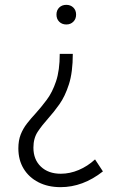

<svg xmlns="http://www.w3.org/2000/svg" viewBox="-20 -523 489 797"><path d="M255.4 -502.9Q272.9 -502.9 284.4 -491.7Q295.9 -480.5 295.9 -462.4Q295.9 -444.3 284.4 -432.9Q272.9 -421.4 255.4 -421.4Q237.3 -421.4 225.8 -432.9Q214.4 -444.3 214.4 -462.4Q214.4 -480.5 225.8 -491.7Q237.3 -502.9 255.4 -502.9ZM374.5 138.7 407.2 188.5Q324.2 253.9 231.4 253.9Q179.2 253.9 139.6 233.6Q100.1 213.4 78.1 177.2Q56.2 141.1 56.2 92.8Q56.2 60.1 65.9 35.4Q75.7 10.7 91.8 -10Q107.9 -30.8 127 -51.3Q150.4 -77.1 173.8 -108.4Q197.3 -139.6 212.6 -185.3Q228 -231 228 -299.3H282.2Q282.2 -223.1 266.1 -173.1Q250 -123 226.6 -90.1Q203.1 -57.1 180.2 -31.7Q154.8 -3.4 136.7 23.7Q118.7 50.8 118.7 89.8Q118.7 139.2 149.7 168.7Q180.7 198.2 232.4 198.2Q270 198.2 306.9 182.6Q343.8 167 374.5 138.7Z"/></svg>

Font: Kumbh Sans Light
Style: Regular
Weight: 300
Version: Version 1.004